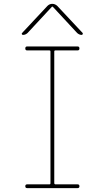

<svg xmlns="http://www.w3.org/2000/svg" viewBox="-20 -970 540 990"><path d="M98.6 -790Q94.7 -790 92.8 -793.5Q90.8 -796.9 93.8 -799.8L224.6 -939.5Q235.4 -950.2 249.5 -950.2Q263.7 -950.2 275.4 -939.5L406.2 -799.8Q408.2 -796.9 406.2 -793.5Q404.3 -790 401.4 -790Q388.7 -790 377.9 -799.8L252 -935.5H250H248L122.1 -799.8Q111.3 -790 98.6 -790ZM264.6 -710Q259.8 -710 259.8 -705.1V-25.4Q259.8 -20.5 264.6 -19.5H379.9Q389.6 -19.5 389.6 -9.8Q389.6 0 379.9 0H120.1Q110.4 0 110.4 -9.8Q110.4 -19.5 120.1 -19.5H235.4Q240.2 -19.5 240.2 -25.4V-705.1Q240.2 -710 235.4 -710H120.1Q110.4 -710 110.4 -720.2Q110.4 -730.5 120.1 -730.5H379.9Q389.6 -730.5 389.6 -720.2Q389.6 -710 379.9 -710Z"/></svg>

Font: Rounded-X Mgen+ 2m thin
Style: Regular
Weight: 100
Designer: [Source Han Sans]
Ryoko NISHIZUKA  (kana & ideographs); Paul D. Hunt (Latin, Greek & Cyrillic); Wenlong ZHANG  (bopomofo
Version: Version 1.059.20150602